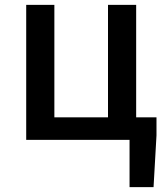

<svg xmlns="http://www.w3.org/2000/svg" viewBox="-20 -571 678 784"><path d="M509 193H607L619 -18V-92H536V-551H421V-92H202V-551H87V0H509Z"/></svg>

Font: Noto Sans JP Medium
Style: Regular
Weight: 500
Designer: Ryoko NISHIZUKA 西塚涼子 (kana, bopomofo & ideographs); Paul D. Hunt (Latin, Greek & Cyrillic); Sandoll Communications 산돌커뮤니
Foundry: Adobe
Version: Version 2.004;hotconv 1.0.118;makeotfexe 2.5.65603